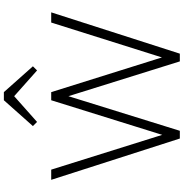

<svg xmlns="http://www.w3.org/2000/svg" viewBox="2 -976 973 1018"><g transform="rotate(-90 489.0 -466.5)"><path d="M264 0 45 -682H99L293 -63H274L467 -682H510L704 -63H684L879 -682H933L714 0H673L480 -618H497L305 0ZM352 -757 330 -779 467 -933H510L647 -779L625 -757L472 -893H505Z"/></g></svg>

Font: Outfit Thin ExtraLight
Style: Regular
Weight: 250
Version: Version 1.100;gftools[0.9.27]